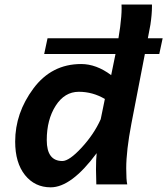

<svg xmlns="http://www.w3.org/2000/svg" viewBox="-20 -801 727 834"><path d="M200.2 12.7Q131.3 12.7 88.6 -40.5Q45.9 -93.8 45.9 -186Q45.9 -310.1 125 -416.5Q204.1 -522.9 332.5 -522.9Q398.4 -522.9 462.9 -474.6L482.9 -572.3Q508.3 -698.2 508.3 -765.6L507.8 -781.2H640.1V-772Q640.1 -738.8 633.3 -693.4Q627.9 -661.1 550.8 -264.2Q528.3 -147 528.3 -69.3Q528.3 -19 532.7 0H398.4Q397 -45.4 397 -64.9Q397 -110.8 399.9 -135.7Q290 12.7 200.2 12.7ZM251 -101.6Q280.8 -101.6 334.5 -159.7Q388.2 -217.8 417.5 -283.2L435.5 -371.1Q382.8 -402.3 322.3 -402.3Q260.7 -402.3 221.9 -341.8Q183.1 -281.2 183.1 -192.4Q183.1 -101.6 251 -101.6ZM671.9 -566.4H171.9L186.5 -634.8H686.5Z"/></svg>

Font: Cadman
Style: Bold Italic
Weight: 700
Italic angle: -12°
Designer: Paul James MIller
Foundry: High-Logic / Made with FontCreator
Version: Version 2.114;March 28, 2021;FontCreator 13.0.0.2683 64-bit